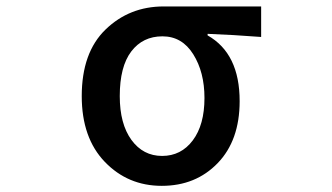

<svg xmlns="http://www.w3.org/2000/svg" viewBox="-20 -570 1040 602"><path d="M236.3 -268.6Q236.3 -405.3 311 -477.5Q385.7 -549.8 493.2 -549.8H798.8V-454.1Q710 -460.9 630.9 -463.9V-459Q731.4 -402.3 731.4 -252.9Q731.4 -129.9 662.6 -58.6Q593.8 12.7 487.3 12.7Q380.9 12.7 308.6 -62.5Q236.3 -137.7 236.3 -268.6ZM621.1 -262.7Q621.1 -343.8 585.9 -399.9Q550.8 -456.1 489.3 -456.1Q427.7 -456.1 391.6 -408.7Q355.5 -361.3 355.5 -268.6Q355.5 -181.6 392.1 -131.3Q428.7 -81.1 488.3 -81.1Q547.9 -81.1 584.5 -129.9Q621.1 -178.7 621.1 -262.7Z"/></svg>

Font: GenEi Gothic M SemiBold
Style: Regular
Weight: 500
Designer: o_tamon (Modified); [Source Han Sans]
Ryoko NISHIZUKA  (kana & ideographs); Paul D. Hunt (Latin, Greek & Cyrillic); Wenl
Version: Version 1.1a;Original Version 1.004